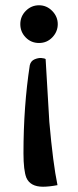

<svg xmlns="http://www.w3.org/2000/svg" viewBox="-20 -444 295 728"><path d="M69 137Q69 -41 93 -197Q97 -213 111 -219Q125 -225 137 -224Q149 -223 153 -220L167 18Q181 177 198 258Q166 264 143 264Q95 264 80 230Q69 202 69 137ZM199 -352.5Q199 -324 178.5 -302.5Q158 -281 128 -281Q98 -281 77.5 -302Q57 -323 57 -352.5Q57 -382 78 -403Q99 -424 128 -424Q157 -424 178 -402.5Q199 -381 199 -352.5Z"/></svg>

Font: Rufina
Style: Bold
Weight: 700
Designer: Martin Sommaruga
Foundry: Martin Sommaruga
Version: Version 1.001